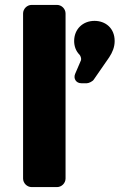

<svg xmlns="http://www.w3.org/2000/svg" viewBox="-20 -762 487 782"><path d="M74 -707V-35C74 -16 90 0 109 0H212C231 0 247 -16 247 -35V-707C247 -726 231 -742 212 -742H109C90 -742 74 -726 74 -707ZM365 -677C317 -677 282 -643 282 -595C282 -574 289 -554 304 -539C308 -535 312 -523 310 -517L286 -461C278 -442 290 -423 311 -423H334C342 -423 358 -431 362 -438L425 -529C438 -549 447 -570 447 -595C447 -648 409 -677 365 -677Z"/></svg>

Font: Trueno
Style: RoundBd
Weight: 700
Designer: Julieta Ulanovsky, Jasper
Foundry: Julieta Ulanovsky, Cannot Into Space Fonts
Version: Version 3.001